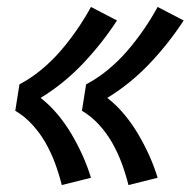

<svg xmlns="http://www.w3.org/2000/svg" viewBox="-20 -621 549 553"><path d="M350 -88Q342 -120 330.5 -151Q319 -182 303 -210Q287 -238 265 -262Q243 -286 216 -302L228 -378Q262 -396 292 -421Q322 -446 347 -475Q372 -504 394 -536Q416 -568 434 -601L509 -562Q466 -496 411 -438Q356 -380 289 -339Q316 -318 338 -291.5Q360 -265 377.5 -235.5Q395 -206 409.5 -174Q424 -142 434 -109ZM158 -88Q150 -120 138.5 -151Q127 -182 111 -210Q95 -238 73 -262Q51 -286 24 -302L36 -378Q70 -396 100 -421Q130 -446 155 -475Q180 -504 202 -536Q224 -568 242 -601L317 -562Q274 -496 219 -438Q164 -380 97 -339Q124 -318 146 -291.5Q168 -265 185.5 -235.5Q203 -206 217.5 -174Q232 -142 242 -109Z"/></svg>

Font: Iosevka Curly Oblique
Style: Bold
Weight: 700
Italic angle: -9°
Monospace: yes
Designer: Belleve Invis
Foundry: Belleve Invis
Version: Version 11.1.0; ttfautohint (v1.8.3)